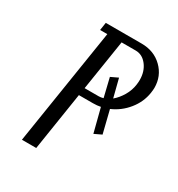

<svg xmlns="http://www.w3.org/2000/svg" viewBox="-130 -599 637 687"><g transform="rotate(30 188.5 -256.0)"><path d="M59.1 0 134.8 -480H105L109.9 -512.2H257.8Q309.6 -512.2 343.3 -479.2Q377 -446.3 377 -397.5Q377 -390.6 375 -376Q368.7 -335.4 342 -302.5Q315.4 -269.5 276.9 -252.9L299.8 -160.2L270 -146L245.1 -243.2Q230.5 -240.2 213.9 -240.2H155.8L118.2 0ZM161.1 -272H219.2Q227.5 -272 237.8 -274.9L219.2 -352.1L249 -366.2L268.1 -291Q286.1 -306.2 299.3 -328.6Q312.5 -351.1 315.9 -376Q317.4 -386.2 317.4 -396Q317.4 -431.2 298.6 -455.6Q279.8 -480 252 -480H193.8Z"/></g></svg>

Font: Gawaa
Style: Italic
Weight: 400
Designer: T. Christopher White
Version: Version 1.0